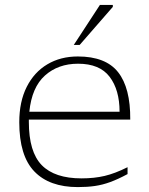

<svg xmlns="http://www.w3.org/2000/svg" viewBox="-20 -752 607 782"><path d="M297 -522Q410.5 -522 461 -458Q511.5 -394 510.5 -265H97.5Q97.5 -260.5 97.5 -255.5Q97.5 -133 150.2 -79.2Q203 -25.5 312 -25.5Q364 -25.5 406.2 -35.5Q448.5 -45.5 499.5 -71V-43Q460.5 -22 429 -10.5Q397.5 1 366.5 5.5Q335.5 10 297 10Q181 10 119.8 -53.8Q58.5 -117.5 58.5 -254Q58.5 -338 88.8 -398Q119 -458 172.8 -490Q226.5 -522 297 -522ZM298 -492.5Q217 -492.5 163.2 -444.5Q109.5 -396.5 99.5 -297H467Q467 -386 426.5 -439.2Q386 -492.5 298 -492.5ZM280.5 -569 387 -732H439.5V-724L304.5 -569Z"/></svg>

Font: Newsreader Caption ExtraLight
Style: Regular
Weight: 275
Designer: Hugues Gentile
Foundry: Production Type
Version: Version 1.001